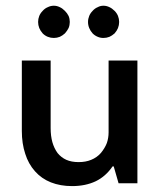

<svg xmlns="http://www.w3.org/2000/svg" viewBox="-20 -627 550 657"><path d="M110.4 -551.8Q110.4 -541 114.3 -531.2Q118.2 -521.5 126 -512.7Q133.8 -504.9 143.6 -501Q153.3 -497.1 164.1 -497.1Q174.8 -497.1 184.6 -501Q193.4 -504.9 202.1 -512.7Q210 -521.5 214.8 -531.2Q218.8 -541 218.8 -551.8Q218.8 -562.5 214.8 -572.3Q210 -582 202.1 -589.8Q193.4 -598.6 184.6 -602.5Q174.8 -607.4 164.1 -607.4Q153.3 -607.4 143.6 -602.5Q133.8 -598.6 126 -589.8Q118.2 -582 114.3 -572.3Q110.4 -562.5 110.4 -551.8ZM281.2 -551.8Q281.2 -541 285.2 -531.2Q289.1 -521.5 296.9 -512.7Q304.7 -504.9 314.5 -501Q323.2 -497.1 334 -497.1Q344.7 -497.1 354.5 -501Q363.3 -504.9 372.1 -512.7Q379.9 -521.5 383.8 -531.2Q387.7 -541 387.7 -551.8Q387.7 -562.5 383.8 -572.3Q379.9 -582 372.1 -589.8Q363.3 -598.6 354.5 -602.5Q344.7 -607.4 334 -607.4Q323.2 -607.4 314.5 -602.5Q304.7 -598.6 296.9 -589.8Q289.1 -582 285.2 -572.3Q281.2 -562.5 281.2 -551.8ZM351.6 -173.8Q351.6 -155.3 345.7 -137.7Q338.9 -120.1 325.2 -103.5Q311.5 -87.9 292 -80.1Q273.4 -72.3 249 -72.3Q224.6 -72.3 207 -80.1Q189.5 -87.9 176.8 -103.5Q165 -120.1 159.2 -140.6Q153.3 -162.1 153.3 -188.5Q153.3 -265.6 153.3 -419.9Q128.9 -419.9 54.7 -419.9Q54.7 -359.4 54.7 -178.7Q54.7 -135.7 66.4 -100.6Q77.1 -66.4 99.6 -41Q122.1 -15.6 154.3 -2.9Q186.5 9.8 226.6 9.8Q272.5 9.8 307.6 -6.8Q341.8 -23.4 365.2 -57.6Q366.2 -57.6 369.1 -57.6Q373 -43.9 385.7 0Q402.3 0 450.2 0Q450.2 -105.5 450.2 -419.9Q425.8 -419.9 351.6 -419.9Q351.6 -358.4 351.6 -173.8Z"/></svg>

Font: TextaAlt
Style: Bold
Weight: 400
Designer: Daniel Hernandez & Miguel Hernandez
Version: Version 1.005;com.myfonts.easy.latinotype.texta.alt-bold.wfk